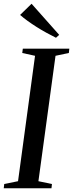

<svg xmlns="http://www.w3.org/2000/svg" viewBox="-32 -1002 389 1022"><path d="M-12 0 -9.5 -22.5 64 -37.5 154.5 -705 86.5 -720 89.5 -743H337L334.5 -720L263.5 -705L172.5 -37.5L244.5 -22.5L242 0ZM266 -801Q241 -813.5 214.5 -828Q188 -842.5 162.8 -858.5Q137.5 -874.5 115 -890.8Q92.5 -907 75 -922.5L136 -982L283 -816.5Z"/></svg>

Font: Merriweather 120pt
Style: Italic
Weight: 400
Italic angle: -7.8°
Version: Version 2.101